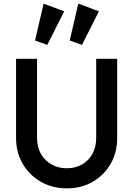

<svg xmlns="http://www.w3.org/2000/svg" viewBox="-20 -1022 730 1052"><path d="M346 10Q267 10 204 -26Q141 -62 104.5 -124.5Q68 -187 68 -266V-700H183V-267Q183 -216 204.5 -178.5Q226 -141 263 -120.5Q300 -100 346 -100Q393 -100 429 -120.5Q465 -141 486 -178.5Q507 -216 507 -266V-700H622V-265Q622 -186 586 -124Q550 -62 488 -26Q426 10 346 10ZM239 -776 172 -800 219 -1002 332 -960ZM429 -776 362 -800 409 -1002 522 -960Z"/></svg>

Font: Outfit Thin Medium
Style: Regular
Weight: 500
Version: Version 1.100;gftools[0.9.27]